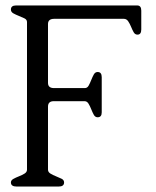

<svg xmlns="http://www.w3.org/2000/svg" viewBox="-20 -684 573 704"><path d="M498 -576Q498 -557 484 -557Q475 -557 470 -566Q465 -575 460.5 -586Q456 -597 450 -606Q444 -615 434 -615H179Q156 -615 156 -596V-380Q156 -361 178 -361H291Q300 -361 305 -370Q310 -379 314.5 -390.5Q319 -402 324 -411Q329 -420 338 -420Q353 -420 353 -401V-272Q353 -254 338 -254Q329 -254 324 -263Q319 -272 314.5 -283.5Q310 -295 304.5 -304Q299 -313 290 -313H177Q156 -313 156 -293V-62Q156 -53 165 -47.5Q174 -42 185.5 -37.5Q197 -33 206 -28.5Q215 -24 215 -15Q215 0 195 0H41Q20 0 20 -15Q20 -23 29 -28Q38 -33 49.5 -37.5Q61 -42 70 -47.5Q79 -53 79 -62V-603Q79 -612 70 -616.5Q61 -621 49.5 -625.5Q38 -630 29 -635Q20 -640 20 -649Q20 -664 39 -664H483Q498 -664 498 -645Z"/></svg>

Font: Jura
Style: Regular
Weight: 400
Designer: Ed Merritt
Foundry: Ten by Twenty
Version: Version 1.007